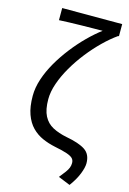

<svg xmlns="http://www.w3.org/2000/svg" viewBox="-146 -865 765 1138"><g transform="rotate(15 236.5 -295.5)"><path d="M401.4 205.5 328.3 175.7Q348 151.3 360 135.1Q372 118.9 377.2 105.3Q382.5 91.7 382.5 76.7Q382.5 59.9 372.9 49Q363.3 38 336.6 28.6Q310 19.2 258.4 9Q217.6 0.6 180.7 -15.8Q143.8 -32.2 115.4 -61.1Q86.9 -90.1 70.4 -136Q53.9 -181.9 53.9 -248.6Q53.9 -298.8 71.7 -352.5Q89.5 -406.2 120.1 -459.4Q150.8 -512.5 189.6 -562.3Q228.4 -612.2 270.9 -654.5Q313.4 -696.8 354.5 -727.7Q330.8 -727.3 296.8 -727.1Q262.8 -726.9 224.6 -726.1Q186.4 -725.2 150.9 -724.3Q115.3 -723.4 88.1 -721.6V-796H456.2V-721.6H451.4Q409.6 -692.2 366.8 -650.3Q324 -608.4 284.8 -558.6Q245.6 -508.8 214.8 -455.6Q184 -402.5 166.1 -350.7Q148.1 -298.9 148.1 -253.1Q148.1 -189 167.8 -150.8Q187.6 -112.6 224.3 -93.3Q261 -73.9 310.8 -64.1Q389.9 -49.6 427.6 -24.4Q465.3 0.7 465.3 56.2Q465.3 80.9 450.2 120.1Q435.2 159.2 401.4 205.5Z"/></g></svg>

Font: Noto Sans SC Thin
Style: Regular
Weight: 100
Designer: Ryoko NISHIZUKA 西塚涼子 (kana, bopomofo & ideographs); Paul D. Hunt (Latin, Greek & Cyrillic); Sandoll Communications 산돌커뮤니
Foundry: Adobe
Version: Version 2.004-H2;hotconv 1.0.118;makeotfexe 2.5.65603